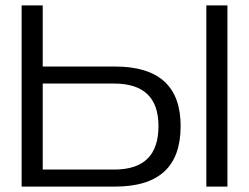

<svg xmlns="http://www.w3.org/2000/svg" viewBox="-20 -690 921 710"><path d="M60 0H405C568 0 648 -74 648 -224C648 -370 568 -444 405 -444H138V-670H60ZM138 -63V-381H402C512 -381 566 -328 566 -224C566 -116 512 -63 402 -63ZM743 0H821V-670H743Z"/></svg>

Font: LT Wave Light
Style: Regular
Weight: 300
Designer: Daniel Lyons
Version: Version 2.5 (Glyphs App)